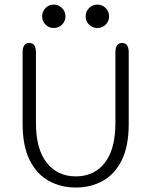

<svg xmlns="http://www.w3.org/2000/svg" viewBox="-20 -806 659 836"><path d="M310 10.5Q245.5 10.5 193 -18.2Q140.5 -47 109.5 -108.2Q78.5 -169.5 78.5 -267.5V-578Q78.5 -619 107.5 -619Q136.5 -619 136.5 -578V-271Q136.5 -156 183.8 -97Q231 -38 310 -38Q390 -38 436.2 -97Q482.5 -156 482.5 -271V-578Q482.5 -619 511.5 -619Q540.5 -619 540.5 -578V-267.5Q540.5 -169.5 510 -108.2Q479.5 -47 427.2 -18.2Q375 10.5 310 10.5ZM214 -684Q193 -684 178.2 -698.8Q163.5 -713.5 163.5 -735Q163.5 -756 178.2 -771Q193 -786 214 -786Q235 -786 250 -771Q265 -756 265 -735Q265 -713.5 250 -698.8Q235 -684 214 -684ZM404 -684Q382.5 -684 367.8 -698.8Q353 -713.5 353 -735Q353 -756 367.8 -771Q382.5 -786 404 -786Q425 -786 440 -771Q455 -756 455 -735Q455 -713.5 440 -698.8Q425 -684 404 -684Z"/></svg>

Font: Sono Monospace Light
Style: Regular
Weight: 300
Version: Version 2.112